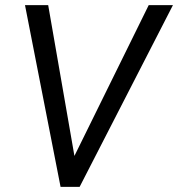

<svg xmlns="http://www.w3.org/2000/svg" viewBox="-20 -725 691 745"><path d="M215 0 77 -705H167L274 -90H254L557 -705H651L289 0Z"/></svg>

Font: Nunito Sans 10pt Condensed Medium
Style: Italic
Weight: 500
Width: 3
Italic angle: -9°
Designer: Vernon Adams
Foundry: Vernon Adams
Version: Version 3.101;gftools[0.9.27]